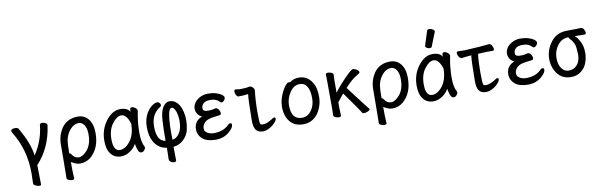

<svg xmlns="http://www.w3.org/2000/svg" viewBox="-57 -1350 6614 2119"><g transform="rotate(-10 3250.0 -290.5)"><path d="M250 187Q234 187 210 176.5Q186 166 185 149Q188 65 188 36Q188 -230 58 -438L48 -460Q48 -487 95 -487Q129 -487 135 -468Q237 -296 256 -152Q355 -301 372 -477Q379 -492 401 -492Q419 -492 436.5 -482.5Q454 -473 454 -460V-457Q422 -210 266 -42Q268 -2 268 56Q268 120 270 174Q270 187 250 187Z M615 187Q598 187 578 178Q558 169 558 153Q558 141 559 115Q560 89 561 -53.5Q562 -196 562 -223Q562 -320 617 -404Q680 -492 798 -492Q871 -492 916 -436.5Q961 -381 961 -278Q961 -108 854 -18Q802 23 737 23Q703 23 670 6L637 -11Q637 96 639.5 125Q642 154 642 171Q642 187 615 187ZM734 -47Q778 -47 829 -105Q882 -169 882 -276Q882 -328 869.5 -359.5Q857 -391 837.5 -405.5Q818 -420 798 -420Q728 -420 677 -341Q653 -303 643 -253Q636 -210 636 -109H633Q649 -109 661 -89Q687 -47 734 -47Z M1195 24Q1124 24 1082.5 -28Q1041 -80 1041 -175Q1041 -304 1113 -398Q1185 -492 1273 -492Q1355 -492 1381 -443Q1381 -445 1382 -467.5Q1383 -490 1405 -490Q1422 -490 1441.5 -475Q1461 -460 1463 -442Q1437 -322 1437 -193Q1437 -93 1468 -37L1471 -30Q1471 -17 1457 1Q1443 19 1422 19Q1402 19 1390.5 -4.5Q1379 -28 1373.5 -57.5Q1368 -87 1367 -87Q1348 -45 1298.5 -10.5Q1249 24 1195 24ZM1194 -48Q1234 -48 1270 -77Q1361 -150 1366 -296Q1366 -304 1367 -311Q1333 -422 1273 -422Q1223 -422 1172 -354Q1121 -286 1121 -180Q1121 -48 1194 -48Z M1762 189Q1742 189 1724 177.5Q1706 166 1705 148Q1708 61 1708 17Q1618 8 1565 -81Q1529 -143 1529 -245Q1529 -331 1566 -397Q1605 -468 1670 -492Q1679 -495 1688 -495Q1708 -495 1719 -476Q1725 -467 1725 -458Q1725 -446 1713 -439Q1609 -376 1609 -238Q1609 -71 1707 -61V-87Q1707 -185 1712.5 -286Q1718 -387 1750 -435Q1782 -483 1825 -483Q1889 -483 1931 -416Q1957 -375 1967 -302Q1971 -273 1971 -243Q1971 -200 1959 -141Q1947 -82 1898.5 -34Q1850 14 1782 20Q1782 95 1784 170Q1784 189 1762 189ZM1784 -59Q1820 -62 1851 -97Q1897 -151 1897 -254Q1897 -281 1890.5 -319.5Q1884 -358 1868 -383Q1852 -408 1839 -408Q1817 -408 1807 -380Q1783 -318 1783 -135Z M2256 24Q2161 24 2112 -16Q2059 -60 2059 -127Q2059 -220 2152 -256Q2131 -259 2107.5 -286.5Q2084 -314 2084 -353Q2084 -384 2103.5 -415.5Q2123 -447 2165 -469.5Q2207 -492 2257 -492Q2306 -492 2346.5 -480Q2387 -468 2409.5 -450.5Q2432 -433 2432 -419Q2432 -399 2417 -384.5Q2402 -370 2393 -370Q2383 -370 2377 -375.5Q2371 -381 2366 -386Q2332 -419 2271 -419Q2216 -419 2193 -396Q2170 -373 2170 -350Q2170 -348 2170.5 -335Q2171 -322 2185.5 -314Q2200 -306 2237 -306Q2273 -306 2310 -318Q2333 -318 2346.5 -296.5Q2360 -275 2360 -257Q2360 -236 2342 -235Q2251 -226 2216 -213Q2181 -200 2163 -175.5Q2145 -151 2145 -125Q2145 -122 2146 -105.5Q2147 -89 2175.5 -70Q2204 -51 2247 -51Q2353 -51 2412 -110Q2427 -127 2442 -127Q2460 -127 2460 -109Q2460 -76 2414 -35Q2350 24 2256 24Z M2787 24Q2731 24 2707 -9.5Q2683 -43 2683 -110Q2685 -357 2694 -410H2690Q2650 -404 2624.5 -404Q2599 -404 2586 -403Q2570 -403 2559.5 -424.5Q2549 -446 2549 -462Q2549 -485 2564 -485Q2602 -479 2613 -479Q2683 -479 2723 -489Q2746 -489 2766 -463Q2774 -453 2774 -439Q2760 -320 2760 -199Q2760 -75 2769 -61Q2774 -52 2797 -52Q2842 -52 2903 -92Q2921 -106 2932 -106Q2946 -106 2946 -89Q2946 -77 2932.5 -59Q2919 -41 2896.5 -22Q2874 -3 2843 10.5Q2812 24 2787 24Z M3236 24Q3141 24 3089 -39Q3037 -102 3037 -207Q3037 -252 3050 -295.5Q3063 -339 3082 -375.5Q3101 -412 3121 -436Q3141 -460 3155 -460Q3172 -460 3173 -458Q3213 -492 3277 -492Q3386 -492 3439 -376Q3460 -322 3460 -245Q3460 -148 3405 -64Q3342 24 3236 24ZM3236 -49Q3318 -49 3362 -143Q3382 -188 3382 -245Q3382 -327 3354.5 -373.5Q3327 -420 3271 -420Q3206 -420 3161 -352.5Q3116 -285 3116 -208Q3116 -49 3236 -49Z M3921 19Q3901 19 3895 7Q3884 -16 3728 -234Q3694 -195 3658 -147Q3658 -60 3660 -47Q3662 -17 3662 0Q3662 16 3636 16Q3619 16 3598 7.5Q3577 -1 3577 -18L3579 -81Q3579 -378 3578 -398Q3576 -454 3576 -474Q3578 -490 3602 -490Q3619 -490 3640 -481.5Q3661 -473 3661 -456Q3661 -446 3658 -405V-256Q3728 -349 3811 -428Q3862 -481 3882 -481Q3892 -481 3908 -473Q3946 -455 3946 -434Q3946 -424 3899 -397.5Q3852 -371 3776 -288Q3948 -60 3978 -25Q3984 -23 3984 -15Q3984 -2 3962 8.5Q3940 19 3921 19Z M4115 187Q4098 187 4078 178Q4058 169 4058 153Q4058 141 4059 115Q4060 89 4061 -53.5Q4062 -196 4062 -223Q4062 -320 4117 -404Q4180 -492 4298 -492Q4371 -492 4416 -436.5Q4461 -381 4461 -278Q4461 -108 4354 -18Q4302 23 4237 23Q4203 23 4170 6L4137 -11Q4137 96 4139.5 125Q4142 154 4142 171Q4142 187 4115 187ZM4234 -47Q4278 -47 4329 -105Q4382 -169 4382 -276Q4382 -328 4369.5 -359.5Q4357 -391 4337.5 -405.5Q4318 -420 4298 -420Q4228 -420 4177 -341Q4153 -303 4143 -253Q4136 -210 4136 -109H4133Q4149 -109 4161 -89Q4187 -47 4234 -47Z M4695 24Q4624 24 4582.5 -28Q4541 -80 4541 -175Q4541 -304 4613 -398Q4685 -492 4773 -492Q4855 -492 4881 -443Q4881 -445 4882 -467.5Q4883 -490 4905 -490Q4922 -490 4941.5 -475Q4961 -460 4963 -442Q4937 -322 4937 -193Q4937 -93 4968 -37L4971 -30Q4971 -17 4957 1Q4943 19 4922 19Q4902 19 4890.5 -4.5Q4879 -28 4873.5 -57.5Q4868 -87 4867 -87Q4848 -45 4798.5 -10.5Q4749 24 4695 24ZM4694 -48Q4734 -48 4770 -77Q4861 -150 4866 -296Q4866 -304 4867 -311Q4833 -422 4773 -422Q4723 -422 4672 -354Q4621 -286 4621 -180Q4621 -48 4694 -48ZM4758 -561Q4742 -561 4725.5 -570Q4709 -579 4709 -590Q4709 -598 4711 -600L4760 -754Q4764 -770 4787 -770Q4806 -770 4824.5 -759Q4843 -748 4843 -732Q4843 -728 4780 -574Q4775 -561 4758 -561Z M5287 24Q5231 24 5207 -9.5Q5183 -43 5183 -110Q5185 -343 5193 -404Q5149 -401 5123 -397Q5097 -393 5085 -392Q5068 -392 5054 -413.5Q5040 -435 5040 -454Q5040 -473 5057 -473L5134 -471Q5324 -481 5408 -491Q5425 -491 5438 -469.5Q5451 -448 5451 -431Q5451 -411 5434 -411L5369 -412Q5348 -412 5270 -407Q5259 -320 5259 -201Q5259 -75 5269 -61Q5274 -52 5297 -52Q5342 -52 5403 -92Q5421 -106 5432 -106Q5446 -106 5446 -89Q5446 -77 5432.5 -59Q5419 -41 5396.5 -22Q5374 -3 5343 10.5Q5312 24 5287 24Z M5756 24Q5661 24 5612 -16Q5559 -60 5559 -127Q5559 -220 5652 -256Q5631 -259 5607.5 -286.5Q5584 -314 5584 -353Q5584 -384 5603.5 -415.5Q5623 -447 5665 -469.5Q5707 -492 5757 -492Q5806 -492 5846.5 -480Q5887 -468 5909.5 -450.5Q5932 -433 5932 -419Q5932 -399 5917 -384.5Q5902 -370 5893 -370Q5883 -370 5877 -375.5Q5871 -381 5866 -386Q5832 -419 5771 -419Q5716 -419 5693 -396Q5670 -373 5670 -350Q5670 -348 5670.5 -335Q5671 -322 5685.5 -314Q5700 -306 5737 -306Q5773 -306 5810 -318Q5833 -318 5846.5 -296.5Q5860 -275 5860 -257Q5860 -236 5842 -235Q5751 -226 5716 -213Q5681 -200 5663 -175.5Q5645 -151 5645 -125Q5645 -122 5646 -105.5Q5647 -89 5675.5 -70Q5704 -51 5747 -51Q5853 -51 5912 -110Q5927 -127 5942 -127Q5960 -127 5960 -109Q5960 -76 5914 -35Q5850 24 5756 24Z M6239 24Q6118 24 6063 -85Q6033 -143 6033 -213Q6033 -313 6098 -400.5Q6163 -488 6281.5 -488Q6400 -488 6435 -491Q6457 -491 6469 -468.5Q6481 -446 6481 -430Q6481 -412 6462 -412Q6414 -414 6354 -414Q6378 -397 6404 -350Q6437 -294 6437 -216Q6437 -161 6418 -105.5Q6399 -50 6351.5 -13Q6304 24 6239 24ZM6300 -75Q6356 -119 6356 -209Q6356 -221 6351.5 -281Q6347 -341 6295 -395Q6283 -408 6283 -414Q6205 -414 6158 -347Q6114 -285 6114 -211Q6114 -132 6150 -88Q6180 -51 6225 -51Q6270 -51 6300 -75Z"/></g></svg>

Font: LXGW WenKai Mono Medium
Style: Regular
Weight: 500
Monospace: yes
Designer: LXGW / Fontworks Inc.
Foundry: LXGW / Fontworks Inc.
Version: Version 1.520; June 14, 2025